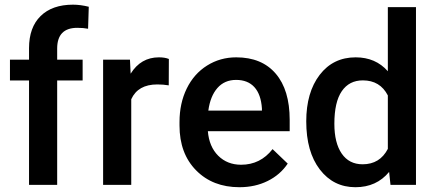

<svg xmlns="http://www.w3.org/2000/svg" viewBox="-20 -780 1838 810"><path d="M102.5 0V-440.4H22V-528.3H102.5V-576.7Q102.5 -664.6 151.4 -712.4Q200.2 -760.3 288.1 -760.3Q319.3 -760.3 354.5 -751.5L351.6 -658.7Q332 -662.6 306.2 -662.6Q221.2 -662.6 221.2 -575.2V-528.3H328.6V-440.4H221.2V0Z M691.9 -419.9Q668.5 -423.8 643.6 -423.8Q562 -423.8 533.7 -361.3V0H415V-528.3H528.3L531.2 -469.2Q574.2 -538.1 650.4 -538.1Q675.8 -538.1 692.4 -531.2Z M990.2 9.8Q877.4 9.8 807.4 -61.3Q737.3 -132.3 737.3 -250.5V-265.1Q737.3 -344.2 767.8 -406.5Q798.3 -468.8 853.5 -503.4Q908.7 -538.1 976.6 -538.1Q1084.5 -538.1 1143.3 -469.2Q1202.1 -400.4 1202.1 -274.4V-226.6H856.9Q862.3 -161.1 900.6 -123Q939 -85 997.1 -85Q1078.6 -85 1129.9 -150.9L1193.8 -89.8Q1162.1 -42.5 1109.1 -16.4Q1056.2 9.8 990.2 9.8ZM976.1 -442.9Q927.2 -442.9 897.2 -408.7Q867.2 -374.5 858.9 -313.5H1085V-322.3Q1081.1 -381.8 1053.2 -412.4Q1025.4 -442.9 976.1 -442.9Z M1272 -268.1Q1272 -390.1 1328.6 -464.1Q1385.3 -538.1 1480.5 -538.1Q1564.5 -538.1 1616.2 -479.5V-750H1734.9V0H1627.4L1621.6 -54.7Q1568.4 9.8 1479.5 9.8Q1386.7 9.8 1329.3 -64.9Q1272 -139.6 1272 -268.1ZM1390.6 -257.8Q1390.6 -177.2 1421.6 -132.1Q1452.6 -86.9 1509.8 -86.9Q1582.5 -86.9 1616.2 -151.9V-377.4Q1583.5 -440.9 1510.7 -440.9Q1453.1 -440.9 1421.9 -395.3Q1390.6 -349.6 1390.6 -257.8Z"/></svg>

Font: Vazir Medium
Style: Medium
Weight: 500
Designer: Saber Rastikerdar
Foundry: Saber Rastikerdar
Version: Version 30.0.0